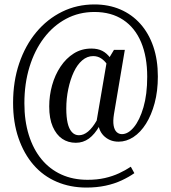

<svg xmlns="http://www.w3.org/2000/svg" viewBox="-20 -693 771 866"><path d="M375 118Q418 118 453 110Q488 102 517 88.5Q546 75 570 59L586 88Q562 105 529 120.5Q496 136 456 144.5Q416 153 370 153Q297 153 236 127Q175 101 131.5 51Q88 1 63.5 -70Q39 -141 39 -229Q39 -326 66.5 -407Q94 -488 143.5 -547.5Q193 -607 260 -640Q327 -673 406 -673Q470 -673 522.5 -650.5Q575 -628 613 -585.5Q651 -543 671.5 -483Q692 -423 692 -348Q692 -282 677.5 -228Q663 -174 638.5 -135Q614 -96 582 -75Q550 -54 515 -54Q493 -54 476 -61.5Q459 -69 447 -81.5Q435 -94 429 -110Q423 -126 423 -143L414 -137L462 -418L467 -423L494 -468H543L494 -178Q489 -147 492.5 -127Q496 -107 506 -97.5Q516 -88 530 -88Q558 -88 584 -119.5Q610 -151 627 -209Q644 -267 644 -347Q644 -437 616.5 -502.5Q589 -568 535.5 -603.5Q482 -639 406 -639Q336 -639 278 -608Q220 -577 178 -521.5Q136 -466 113 -391Q90 -316 90 -227Q90 -148 110 -84Q130 -20 167 25Q204 70 256.5 94Q309 118 375 118ZM322 -49Q287 -49 260.5 -67Q234 -85 218 -121.5Q202 -158 202 -213Q202 -262 215 -308.5Q228 -355 253 -392.5Q278 -430 313 -452Q348 -474 392 -474Q421 -474 441.5 -463.5Q462 -453 478.5 -430.5Q495 -408 508 -371L482 -364Q474 -387 462.5 -403.5Q451 -420 435.5 -430Q420 -440 400 -440Q373 -440 350.5 -420.5Q328 -401 312.5 -367.5Q297 -334 288 -291.5Q279 -249 279 -203Q279 -165 285 -138.5Q291 -112 304 -97.5Q317 -83 336 -83Q357 -83 377 -99.5Q397 -116 416 -149Q435 -182 453 -233L474 -222Q451 -164 429 -125.5Q407 -87 381 -68Q355 -49 322 -49Z"/></svg>

Font: Roboto Serif 120pt ExtraCondensed
Style: Regular
Weight: 400
Width: 2
Designer: Greg Gazdowicz
Foundry: Commercial Type
Version: Version 1.008